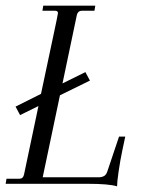

<svg xmlns="http://www.w3.org/2000/svg" viewBox="-31 -650 518 679"><path d="M412 -167 402 -120Q394 -82 388.5 -44Q383 -6 383 9Q354 0 280 0H-11L-8 -18H38Q51 -18 54 -33L105 -275L40 -243L24 -273L114 -318L159 -530Q174 -600 174 -604Q174 -612 163 -612H119L122 -630H306L303 -612H258Q245 -612 241 -598L190 -355L271 -395L287 -365L181 -313L120 -23H317Q329 -23 337 -27.5Q345 -32 349 -45L390 -167Z"/></svg>

Font: Arapey
Style: Italic
Weight: 400
Italic angle: -12°
Designer: Eduardo Rodriguez Tunni
Foundry: Eduardo Rodriguez Tunni
Version: Version 3.000